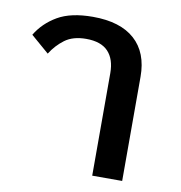

<svg xmlns="http://www.w3.org/2000/svg" viewBox="-68 -624 648 688"><g transform="rotate(10 256.0 -280.5)"><path d="M312 0V-373Q312 -424 286 -451.5Q260 -479 206 -479Q158 -479 128.5 -457Q99 -435 79 -403L13 -460Q40 -505 88 -533Q136 -561 216 -561Q316 -561 368.5 -514Q421 -467 421 -379V0Z"/></g></svg>

Font: IBM Plex Sans Thai Looped Medium
Style: Regular
Weight: 500
Designer: Mike Abbink, Paul van der Laan, Pieter van Rosmalen, Ben Mitchell, Mark Frömberg
Foundry: Bold Monday
Version: Version 1.1